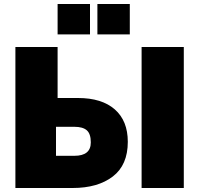

<svg xmlns="http://www.w3.org/2000/svg" viewBox="-20 -940 996 960"><path d="M57 -705H268V-450H370Q489 -450 554 -393Q619 -336 619 -231Q619 -115 544 -57.5Q469 0 343 0H57ZM688 -705H899V0H688ZM352 -161Q434 -161 434 -228Q434 -271 414 -288.5Q394 -306 352 -306H260V-161ZM430 -920V-768H268V-920ZM629 -920V-768H467V-920Z"/></svg>

Font: Nunito Sans Heavy
Style: Regular
Weight: 400
Designer: Vernon Adams
Foundry: Vernon Adams
Version: Version 2.500